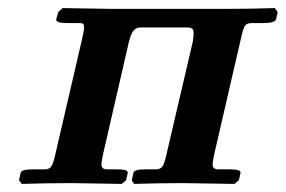

<svg xmlns="http://www.w3.org/2000/svg" viewBox="-20 -454 707 475"><path d="M182 -353Q188 -377 188 -386Q188 -394 185 -395.5Q182 -397 174 -397H145Q118 -397 119 -406L124 -424L135 -434L258 -432H532Q560 -432 596 -432.5Q632 -433 660 -434L667 -424L663 -407Q661 -397 633 -397H603Q590 -397 585.5 -389.5Q581 -382 575 -354L511 -77Q509 -67 507.5 -59.5Q506 -52 506 -47Q506 -35 520 -35H549Q577 -35 575 -26L571 -8L560 1L432 -1Q406 -1 372 -0.5Q338 0 312 1L306 -8L310 -26Q311 -35 339 -35H366Q378 -35 383 -44Q388 -53 393 -77L457 -351Q458 -358 458.5 -362.5Q459 -367 459 -371Q459 -381 455 -383.5Q451 -386 446 -386H326Q319 -386 312 -380Q305 -374 299 -351L236 -77Q234 -67 232.5 -59.5Q231 -52 231 -47Q231 -35 245 -35H271Q298 -35 296 -26L292 -8L281 1L157 -1Q130 -1 95 -0.5Q60 0 34 1L27 -8L31 -26Q32 -35 61 -35H91Q103 -35 108 -44Q113 -53 118 -77Z"/></svg>

Font: Libertinus Serif Semibold Italic
Style: Regular
Weight: 600
Italic angle: -11.5°
Designer: Philipp H. Poll, Khaled Hosny
Foundry: Caleb Maclennan
Version: Version 7.051;RELEASE